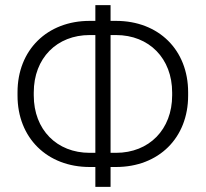

<svg xmlns="http://www.w3.org/2000/svg" viewBox="-20 -725 799 745"><path d="M430 -77C596 -77 710 -190 710 -354V-367C710 -531 596 -644 430 -644H409V-705H350V-644H328C163 -644 48 -531 48 -367V-354C48 -190 163 -77 328 -77H350V0H409V-77ZM328 -132C201 -132 111 -221 111 -355V-366C111 -500 201 -589 328 -589H350V-132ZM409 -132V-589H430C559 -589 648 -498 648 -366V-355C648 -223 559 -132 430 -132Z"/></svg>

Font: Fixel Text Light
Style: Regular
Weight: 300
Width: 4
Designer: AlfaBravo + MacPaw
Foundry: Kyrylo Tkachov, Marchela Mozhyna, Serhii Makarenko, Maria Weinstein, Zakhar Kryvoshyya
Version: Version 1.211